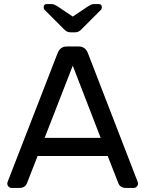

<svg xmlns="http://www.w3.org/2000/svg" viewBox="-20 -930 720 950"><path d="M293 -789 201 -881Q196 -886 196 -894Q196 -910 212 -910H233Q242 -910 248 -907.5Q254 -905 264 -899L340 -848L416 -899Q426 -905 432 -907.5Q438 -910 447 -910H468Q484 -910 484 -894Q484 -886 479 -881L387 -789Q377 -778 369 -774Q361 -770 350 -770H330Q319 -770 311 -774Q303 -778 293 -789ZM166 -158 114 -25Q105 0 75 0H38Q29 0 22.5 -6.5Q16 -13 16 -22Q16 -27 20 -36L265 -667Q278 -700 310 -700H370Q402 -700 415 -667L659 -36Q663 -27 663 -22Q663 -13 656.5 -6.5Q650 0 641 0H604Q574 0 565 -25L513 -158ZM478 -248 340 -605 201 -248Z"/></svg>

Font: Contemporary
Style: Regular
Weight: 400
Designer: Victor Tran
Foundry: Victor Tran
Version: Version 1.100